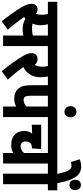

<svg xmlns="http://www.w3.org/2000/svg" viewBox="606 -1542 952 2203"><g transform="rotate(90 1081.5 -440.0)"><path d="M508 -514H578V-622H0V-514H140C146 -493 149 -469 149 -445C149 -419 145 -396 138 -376C123 -389 107 -396 88 -396C43 -396 23 -364 23 -326C23 -295 36 -257 62 -214C109 -134 150 -79 224 16L320 -54C271 -111 214 -182 175 -241C181 -246 187 -251 193 -256C224 -238 268 -224 317 -224C340 -224 363 -227 387 -233V0H508ZM305 -332C285 -332 267 -334 250 -338C261 -362 269 -393 269 -432C269 -463 264 -491 258 -514H387V-342C360 -334 338 -332 305 -332Z M893 -54C839 -112 785 -180 749 -232C820 -270 866 -331 866 -431C866 -466 862 -493 857 -514H920V-622H566V-514H737C742 -495 745 -472 745 -449C745 -413 738 -385 724 -364C704 -385 683 -396 658 -396C609 -396 589 -363 589 -326C589 -296 601 -265 625 -224C660 -164 716 -82 797 16Z M1323 -514H1393V-622H908V-514H957V-330C957 -247 969 -209 993 -179C1017 -150 1053 -128 1113 -128C1150 -128 1177 -136 1202 -151V0H1323ZM1202 -514V-271C1181 -249 1156 -235 1128 -235C1111 -235 1100 -240 1092 -250C1081 -265 1078 -282 1078 -330V-514Z M1198 -773C1198 -732 1222 -704 1262 -704C1302 -704 1325 -732 1325 -773C1325 -813 1302 -842 1262 -842C1222 -842 1198 -813 1198 -773Z M1926 -514V-622H1381V-514H1735V-240C1715 -216 1690 -201 1658 -201C1620 -201 1603 -223 1603 -261C1603 -305 1624 -330 1673 -330H1682L1690 -434C1677 -436 1660 -437 1646 -437H1411V-329L1514 -333C1494 -312 1482 -281 1482 -244C1482 -151 1541 -93 1639 -93C1678 -93 1709 -100 1735 -116V0H1856V-514Z M2093 -514H2163V-622H2081C2042 -842 1976 -896 1888 -896C1861 -896 1832 -890 1807 -879L1838 -776C1852 -782 1867 -785 1884 -785C1928 -785 1949 -740 1975 -622H1914V-514H1972V0H2093ZM2042 -827C2042 -788 2064 -761 2102 -761C2138 -761 2160 -788 2160 -827C2160 -865 2138 -893 2102 -893C2064 -893 2042 -865 2042 -827Z"/></g></svg>

Font: Noto Sans ExtraCondensed
Style: Bold Italic
Weight: 700
Width: 2
Italic angle: -12°
Designer: Monotype Design Team
Foundry: Monotype Imaging Inc.
Version: Version 2.013